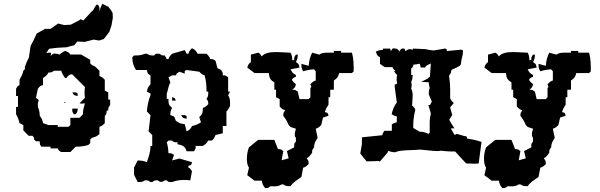

<svg xmlns="http://www.w3.org/2000/svg" viewBox="-20 -795 3140 1004"><path d="M222 -518 237 -540 278 -545 330 -548 349 -554 368 -558 384 -578 423 -576 470 -588 498 -583 523 -591 552 -629 563 -662 570 -702 569 -727 561 -741 546 -760 515 -775 504 -750 501 -733 500 -754C496 -766 492 -771 488 -771C478 -771 470 -737 460 -736L416 -688L401 -695L398 -691L350 -666L316 -664L284 -672L244 -644H216L172 -620L156 -585L140 -555L131 -494L119 -469L110 -445V-436C110 -436 116 -438 102 -425C98 -405 91 -395 82 -378V-350C71 -344 73 -346 64 -331V-293H74V-236H64V-198C73 -181 78 -170 82 -151L102 -141V-113L130 -85H150L158 -75V-66L168 -56H188C188 -39 187 -42 196 -28H244V-19H282C288 -8 285 -9 300 0H348L376 -28C400 -28 419 -30 442 -37L452 -47V-66L462 -75C481 -79 485 -82 500 -94V-132C513 -136 517 -140 528 -151V-189C537 -198 537 -201 538 -217H546C546 -234 547 -232 556 -246V-274H546V-312L528 -321V-378C517 -389 513 -393 500 -397V-425L490 -435C479 -446 475 -450 462 -454L452 -463V-482L404 -510H348C338 -523 336 -523 320 -529C308 -522 301 -519 292 -510C281 -513 272 -515 266 -515C258 -515 253 -512 244 -501C246 -507 247 -512 247 -515C247 -519 245 -520 240 -520C236 -520 230 -519 222 -518ZM358 -312C367 -296 367 -297 386 -293C386 -311 388 -306 376 -312ZM316 -261C312 -257 321 -257 322 -258C326 -262 317 -262 316 -261ZM358 -227C358 -210 357 -212 366 -198H376C385 -212 386 -210 386 -227ZM216 -170 224 -160ZM262 -425H300C305 -409 311 -401 320 -387H328C334 -398 333 -396 348 -406H358L424 -340C423 -330 422 -320 422 -311C422 -302 423 -292 424 -283L396 -255C408 -252 411 -253 424 -255C420 -236 414 -223 414 -206V-198L396 -179H348V-141L338 -132H282V-141H234L205 -151C201 -170 200 -174 188 -189C187 -208 186 -217 178 -236V-255C180 -263 182 -267 182 -270C182 -275 178 -276 168 -283L178 -331C190 -345 188 -346 205 -350V-387C219 -396 225 -401 234 -416C251 -416 248 -416 262 -425Z M880 -335 890 -325ZM880 -287V-269H899C894 -284 895 -282 880 -287ZM927 -193C936 -177 937 -178 956 -174C956 -192 958 -187 946 -193ZM946 -410C946 -428 944 -423 956 -429L1022 -420C1033 -409 1037 -405 1050 -401C1058 -372 1060 -346 1060 -316H1069C1069 -297 1069 -291 1060 -278C1069 -264 1069 -267 1069 -250C1058 -239 1054 -235 1041 -231C1040 -206 1040 -198 1022 -183L1031 -155C1014 -145 1003 -140 984 -136C975 -119 973 -117 956 -108L946 -146C923 -148 918 -151 899 -164C892 -186 893 -186 871 -193C871 -211 871 -215 880 -231C861 -246 861 -253 861 -278H852V-306C860 -325 860 -348 871 -363L861 -391L880 -401H899C905 -412 903 -410 918 -420ZM984 -543C973 -532 969 -527 965 -514H956L946 -533L880 -514C869 -503 865 -499 861 -486H852L842 -505C825 -505 828 -505 814 -514H795L786 -505C767 -505 764 -505 748 -514H738C718 -505 703 -505 681 -505L672 -496C672 -468 677 -452 691 -429H748C752 -410 751 -410 767 -401V-354C754 -341 752 -335 748 -316L767 -306V-297C756 -271 750 -240 748 -212L767 -193L757 -108L776 -89V-32H767C767 1 757 25 748 53C729 45 719 45 700 44L681 81V119L700 157C719 157 725 157 738 148C755 148 753 148 767 157H776C790 148 787 148 804 148C812 154 817 156 823 156C829 156 834 154 842 148H852C860 157 863 157 874 157H880C900 149 921 146 942 146C953 146 964 147 975 148L984 100C974 85 976 87 965 81V72C981 68 980 69 984 53L918 34L880 44L890 15C876 6 878 6 861 6C860 -15 858 -31 852 -51L861 -60H880C888 -51 891 -51 902 -51H908V-41C936 -35 947 -31 956 -4H994C1003 -18 1003 -15 1003 -32H1041C1055 -41 1060 -45 1069 -60H1088L1098 -70L1107 -89L1145 -98V-136H1164V-212C1173 -221 1176 -228 1183 -240V-258C1183 -273 1181 -285 1173 -297L1183 -316H1173V-391C1159 -400 1162 -401 1145 -401C1145 -418 1145 -415 1136 -429L1117 -439L1107 -477C1093 -486 1096 -486 1079 -486C1075 -499 1071 -503 1060 -514H1013C1004 -531 1001 -534 984 -543Z M1575.2 -248C1587.1 -241.8 1584.1 -246.9 1584.1 -228.5H1565.2ZM1281.9 -24.5 1329.8 -63.5H1414.6L1433.5 -15.3C1450.5 -15.3 1447.5 -14.2 1461.4 -5L1452.5 43.2L1489.4 32.9L1480.4 -5L1518.3 -24.5V-31.7C1518.3 -43 1518.3 -45 1527.3 -54.2V-73.7C1522.3 -80.9 1521.3 -87 1521.3 -93.2C1521.3 -101.4 1524.3 -109.6 1527.3 -121.9L1499.4 -131.1L1489.4 -141.3C1481.4 -160.8 1474.4 -172.1 1461.4 -189.5C1461.4 -207 1462.4 -203.9 1471.4 -218.2C1458.5 -222.3 1453.5 -226.4 1442.5 -237.7V-276.7L1423.5 -286.9V-325.8H1414.6V-363.8C1392.6 -378.1 1388.6 -386.3 1385.6 -413H1310.8L1272.9 -441.7C1278.9 -458.1 1278.9 -460.1 1291.9 -470.4V-509.3L1329.8 -519.6C1340.8 -513.4 1338.8 -515.5 1348.7 -500.1C1363.7 -518.5 1392.6 -522.7 1422.5 -522.7C1450.5 -522.7 1478.4 -519.6 1499.4 -519.6C1507.3 -503.2 1507.3 -499.1 1508.3 -480.6H1518.3C1518.3 -498 1518.3 -495 1527.3 -509.3H1537.3C1536.3 -489.8 1535.3 -486.8 1527.3 -470.4C1543.2 -460.1 1542.2 -460.1 1546.2 -441.7L1499.4 -432.5C1508.3 -415 1510.3 -412 1527.3 -402.7V-393.5C1513.3 -388.4 1507.3 -383.2 1507.3 -378.1C1507.3 -372 1515.3 -364.8 1527.3 -354.5C1523.3 -337.1 1522.3 -338.2 1508.3 -325.8C1525.3 -325.8 1523.3 -324.8 1537.3 -315.6L1546.2 -276.7H1594.1L1603.1 -286.9V-335.1C1610.1 -342.2 1609.1 -335.1 1603.1 -354.5C1614.1 -365.8 1618.1 -369.9 1631 -374V-422.2L1622 -432.5C1601.1 -431.4 1584.1 -428.3 1565.2 -422.2C1556.2 -438.6 1556.2 -441.7 1556.2 -461.2L1594.1 -450.9C1596.1 -476.5 1601.1 -497 1612.1 -519.6L1650 -509.3C1660.9 -518.5 1676.9 -519.6 1692.9 -519.6H1725.8V-528.8H1763.7V-519.6H1820.5C1829.5 -486.8 1829.5 -456 1829.5 -422.2L1820.5 -413H1753.7C1746.7 -390.4 1744.7 -387.3 1725.8 -374V-325.8H1706.8V-286.9H1697.9V-248C1688.9 -233.6 1683.9 -225.4 1678.9 -209C1694.9 -204.9 1693.9 -205.9 1697.9 -189.5L1668.9 -180.3L1660 -141.3C1649 -130.1 1644 -126 1631 -121.9L1641 -73.7C1628 -54.2 1624 -48.1 1622 -24.5C1613.1 -10.2 1612.1 -13.2 1612.1 4.2C1601.1 18.5 1599.1 23.7 1584.1 32.9C1593.1 47.2 1594.1 45.2 1594.1 62.6C1583.1 73.9 1578.2 78 1565.2 82.1L1556.2 130.3C1534.3 145.7 1514.3 156.9 1499.4 178.5C1480.4 178.5 1474.4 178.5 1461.4 169.2H1452.5C1440.5 177.4 1428.5 179.5 1413.6 179.5C1407.6 179.5 1401.6 178.5 1395.6 178.5C1381.6 187.7 1383.6 188.7 1366.7 188.7C1354.7 173.3 1352.7 169.2 1348.7 149.8H1310.8L1272.9 121L1281.9 82.1C1273.9 70.8 1270.9 53.4 1270.9 36C1270.9 14.5 1274.9 -8.1 1281.9 -24.5Z M2055 -155V-187C2044 -187 2040 -191 2028 -198C2033 -220 2041 -242 2055 -259L2044 -340V-352L2057 -358C2055 -366 2054 -374 2054 -381C2054 -388 2055 -396 2057 -404C2050 -408 2047 -412 2041 -422L2048 -426C2040 -429 2036 -434 2032 -444H1992L1967 -461V-496C1952 -502 1952 -508 1945 -525C1952 -528 1959 -533 1982 -534V-541H2020L2024 -528L2033 -541C2034 -541 2036 -542 2037 -542C2049 -542 2063 -541 2067 -526L2080 -541H2095L2101 -527C2107 -534 2115 -538 2123 -538C2129 -538 2133 -536 2139 -535V-541L2205 -538C2212 -536 2241 -531 2246 -531C2252 -531 2305 -541 2305 -541C2311 -541 2317 -538 2317 -532C2317 -532 2317 -530 2316 -528L2388 -535C2395 -535 2401 -534 2401 -528C2401 -502 2394 -498 2390 -460C2388 -444 2338 -434 2340 -426C2338 -407 2330 -404 2328 -399C2332 -374 2334 -351 2334 -328V-284C2334 -273 2348 -261 2353 -256L2334 -234C2335 -225 2343 -201 2345 -194L2329 -169C2333 -160 2354 -128 2356 -124H2341C2340 -124 2340 -125 2339 -123V-121L2357 -89L2369 -95L2410 -83H2414C2418 -83 2422 -80 2422 -75C2422 -74 2422 -73 2421 -71C2445 -67 2468 -63 2498 -53L2483 60L2461 61H2454C2450 61 2446 61 2442 60H2420C2419 59 2416 58 2416 58C2412 55 2370 7 2360 -3H2335C2322 -3 2305 -5 2286 -7C2282 -6 2276 -5 2266 -5C2240 -5 2205 -11 2176 -13C2153 -9 2066 -12 2049 1H2047C2033 1 2025 0 2013 -6H2011L2005 5L1967 49H1965C1963 49 1961 48 1960 47L1897 49L1864 8L1872 -39L1873 -77L1980 -88C1980 -97 1980 -96 1990 -111H2029V-145C2041 -151 2044 -154 2055 -155ZM2151 -224V-215C2146 -202 2141 -166 2141 -144V-126L2175 -106H2180C2199 -106 2221 -95 2222 -95C2223 -95 2225 -101 2227 -101V-159C2227 -170 2229 -184 2233 -202L2220 -246H2229C2231 -249 2234 -257 2238 -264L2222 -302V-304C2222 -315 2223 -325 2227 -335C2225 -344 2222 -355 2222 -365L2182 -367L2217 -384C2218 -388 2223 -391 2228 -393C2229 -405 2232 -445 2233 -463C2210 -453 2208 -452 2203 -442H2180L2175 -462C2164 -459 2153 -458 2142 -457C2140 -445 2138 -442 2130 -437V-403H2138C2137 -390 2137 -378 2130 -367C2131 -361 2133 -355 2133 -349C2133 -344 2131 -337 2130 -332C2137 -320 2138 -302 2138 -295C2138 -284 2135 -256 2135 -241H2141V-235C2146 -234 2149 -229 2151 -224Z M2815.2 -248C2827.1 -241.8 2824.1 -246.9 2824.1 -228.5H2805.2ZM2521.9 -24.5 2569.8 -63.5H2654.6L2673.5 -15.3C2690.5 -15.3 2687.5 -14.2 2701.4 -5L2692.5 43.2L2729.4 32.9L2720.4 -5L2758.3 -24.5V-31.7C2758.3 -43 2758.3 -45 2767.3 -54.2V-73.7C2762.3 -80.9 2761.3 -87 2761.3 -93.2C2761.3 -101.4 2764.3 -109.6 2767.3 -121.9L2739.4 -131.1L2729.4 -141.3C2721.4 -160.8 2714.4 -172.1 2701.4 -189.5C2701.4 -207 2702.4 -203.9 2711.4 -218.2C2698.5 -222.3 2693.5 -226.4 2682.5 -237.7V-276.7L2663.5 -286.9V-325.8H2654.6V-363.8C2632.6 -378.1 2628.6 -386.3 2625.6 -413H2550.8L2512.9 -441.7C2518.9 -458.1 2518.9 -460.1 2531.9 -470.4V-509.3L2569.8 -519.6C2580.8 -513.4 2578.8 -515.5 2588.7 -500.1C2603.7 -518.5 2632.6 -522.7 2662.5 -522.7C2690.5 -522.7 2718.4 -519.6 2739.4 -519.6C2747.3 -503.2 2747.3 -499.1 2748.3 -480.6H2758.3C2758.3 -498 2758.3 -495 2767.3 -509.3H2777.3C2776.3 -489.8 2775.3 -486.8 2767.3 -470.4C2783.2 -460.1 2782.2 -460.1 2786.2 -441.7L2739.4 -432.5C2748.3 -415 2750.3 -412 2767.3 -402.7V-393.5C2753.3 -388.4 2747.3 -383.2 2747.3 -378.1C2747.3 -372 2755.3 -364.8 2767.3 -354.5C2763.3 -337.1 2762.3 -338.2 2748.3 -325.8C2765.3 -325.8 2763.3 -324.8 2777.3 -315.6L2786.2 -276.7H2834.1L2843.1 -286.9V-335.1C2850.1 -342.2 2849.1 -335.1 2843.1 -354.5C2854.1 -365.8 2858.1 -369.9 2871 -374V-422.2L2862 -432.5C2841.1 -431.4 2824.1 -428.3 2805.2 -422.2C2796.2 -438.6 2796.2 -441.7 2796.2 -461.2L2834.1 -450.9C2836.1 -476.5 2841.1 -497 2852.1 -519.6L2890 -509.3C2900.9 -518.5 2916.9 -519.6 2932.9 -519.6H2965.8V-528.8H3003.7V-519.6H3060.5C3069.5 -486.8 3069.5 -456 3069.5 -422.2L3060.5 -413H2993.7C2986.7 -390.4 2984.7 -387.3 2965.8 -374V-325.8H2946.8V-286.9H2937.9V-248C2928.9 -233.6 2923.9 -225.4 2918.9 -209C2934.9 -204.9 2933.9 -205.9 2937.9 -189.5L2908.9 -180.3L2900 -141.3C2889 -130.1 2884 -126 2871 -121.9L2881 -73.7C2868 -54.2 2864 -48.1 2862 -24.5C2853.1 -10.2 2852.1 -13.2 2852.1 4.2C2841.1 18.5 2839.1 23.7 2824.1 32.9C2833.1 47.2 2834.1 45.2 2834.1 62.6C2823.1 73.9 2818.2 78 2805.2 82.1L2796.2 130.3C2774.3 145.7 2754.3 156.9 2739.4 178.5C2720.4 178.5 2714.4 178.5 2701.4 169.2H2692.5C2680.5 177.4 2668.5 179.5 2653.6 179.5C2647.6 179.5 2641.6 178.5 2635.6 178.5C2621.6 187.7 2623.6 188.7 2606.7 188.7C2594.7 173.3 2592.7 169.2 2588.7 149.8H2550.8L2512.9 121L2521.9 82.1C2513.9 70.8 2510.9 53.4 2510.9 36C2510.9 14.5 2514.9 -8.1 2521.9 -24.5Z"/></svg>

Font: GNUTypewriter
Style: Standard
Weight: 400
Version: Version 001.000